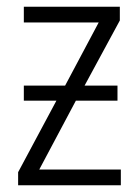

<svg xmlns="http://www.w3.org/2000/svg" viewBox="-20 -552 412 572"><path d="M337 -532V-491L232 -297H330V-252H206L97 -47H340V0H34V-39L148 -252H51V-297H174L274 -485H51V-532Z"/></svg>

Font: Noto Sans UI SemiCondensed Light
Style: Regular
Weight: 300
Width: 4
Designer: Monotype Design Team
Foundry: Monotype Imaging Inc.
Version: Version 1.901